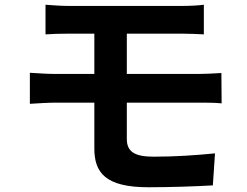

<svg xmlns="http://www.w3.org/2000/svg" viewBox="-20 -755 1040 810"><path d="M515 -322H820C842 -322 887 -322 915 -319L914 -447C888 -445 838 -443 817 -443H515V-613H750C786 -613 814 -611 840 -610V-735C816 -732 784 -730 750 -730H269C233 -730 201 -733 172 -735V-610C201 -612 233 -613 269 -613H378V-443H215C184 -443 134 -446 106 -448V-317C136 -319 186 -322 215 -322H378V-129C378 -28 423 35 606 35C700 35 813 31 878 27L887 -108C807 -100 718 -94 629 -94C549 -94 515 -114 515 -169Z"/></svg>

Font: Noto Sans Japanese Bold
Style: Bold
Weight: 700
Designer: Ryoko NISHIZUKA (kana & ideographs); Paul D. Hunt (Latin, Greek & Cyrillic); Wenlong ZHANG (bopomofo); Sandoll Communica
Foundry: Adobe Systems Incorporated
Version: Version 1.000;PS 1;hotconv 1.0.78;makeotf.lib2.5.61930